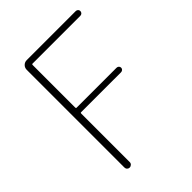

<svg xmlns="http://www.w3.org/2000/svg" viewBox="-209 -831 936 936"><g transform="rotate(-45 259.0 -363.0)"><path d="M110.4 -18.6V-691.4Q110.4 -706.1 120.1 -715.8Q129.9 -725.6 144.5 -725.6H481.4Q488.3 -725.6 493.2 -721.2Q498 -716.8 498 -710Q498 -703.1 493.2 -698.2Q488.3 -693.4 481.4 -693.4H151.4Q147.5 -693.4 147.5 -688.5V-394.5Q147.5 -389.6 151.4 -389.6H426.8Q433.6 -389.6 438.5 -385.3Q443.4 -380.9 443.4 -374Q443.4 -367.2 438.5 -362.8Q433.6 -358.4 426.8 -358.4H151.4Q147.5 -358.4 147.5 -353.5V-18.6Q147.5 -10.7 141.6 -5.4Q135.7 0 128.4 0Q121.1 0 115.7 -5.4Q110.4 -10.7 110.4 -18.6Z"/></g></svg>

Font: Gen Jyuu Gothic ExtraLight
Style: Regular
Weight: 100
Designer: [Source Han Sans]
Ryoko NISHIZUKA  (kana & ideographs); Paul D. Hunt (Latin, Greek & Cyrillic); Wenlong ZHANG  (bopomofo
Version: Version 1.002.20150607